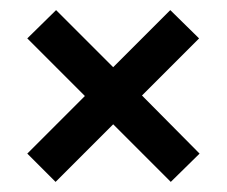

<svg xmlns="http://www.w3.org/2000/svg" viewBox="-20 -517 449 380"><path d="M375 -213 318 -157 204 -271 90 -157 34 -213 148 -327 34 -441 91 -497 204 -384 317 -497 374 -441 261 -328Z"/></svg>

Font: Khand Medium
Style: Regular
Weight: 500
Designer: Devanagari: Sanchit Sawaria, Jyotish Sonowal; Latin: Satya Rajpurohit
Foundry: Indian Type Foundry
Version: Version 1.100;PS 1.0;hotconv 1.0.78;makeotf.lib2.5.61930; tt